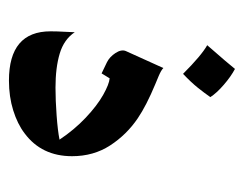

<svg xmlns="http://www.w3.org/2000/svg" viewBox="-78 -459 545 429"><g transform="rotate(90 194.5 -244.5)"><path d="M329 -133Q329 -65 278 -27Q257 -11 226.5 -1.5Q196 8 160 8Q50 8 50 -85Q50 -100 51 -116.5Q52 -133 52 -139Q68 -115 99.5 -105.5Q131 -96 176 -96Q204 -96 238 -98.5Q272 -101 292 -105Q270 -138 243 -163.5Q216 -189 192 -202.5Q168 -216 155 -217L144 -199L119 -211Q107 -217 98.5 -230Q90 -243 94 -253L132 -337Q137 -332 150 -326.5Q163 -321 168 -319Q216 -299 244 -280Q281 -255 305 -218Q329 -181 329 -133ZM197 -442Q188 -429 176 -414Q164 -399 145 -381Q104 -422 81 -435Q123 -483 134 -497Q151 -488 169.5 -472Q188 -456 197 -442Z"/></g></svg>

Font: Katibeh
Style: Regular
Weight: 400
Designer: Arabic design by Kourosh Beigpour, Latin design by Eduardo Tunni, engineering by Lasse Fister
Version: Version 1.000